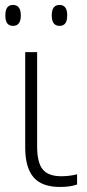

<svg xmlns="http://www.w3.org/2000/svg" viewBox="-20 -740 347 770"><path d="M81.1 -147.9V-530.8H128.9V-152.8Q128.9 -87.9 151.4 -60.5Q173.8 -33.2 226.1 -33.2Q257.8 -33.2 289.1 -41V0Q261.2 9.8 221.2 9.8Q147.5 9.8 114.3 -29.3Q81.1 -68.4 81.1 -147.9ZM249.5 -678.2Q250 -636.2 218.8 -636.2Q187.5 -636.2 187.5 -678.2Q187.5 -720.2 218.8 -720.2Q250 -720.2 249.5 -678.2ZM1.5 -678.2Q1 -720.2 32.2 -720.2Q63.5 -720.2 63.5 -678.2Q63.5 -636.2 32.2 -636.2Q1 -636.2 1.5 -678.2Z"/></svg>

Font: OpenSans-Light
Style: Regular
Weight: 300
Foundry: Ascender Corporation
Version: Version 1.10